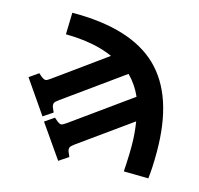

<svg xmlns="http://www.w3.org/2000/svg" viewBox="-106 -650 994 958"><g transform="rotate(15 391.0 -171.0)"><path d="M275 195 156 24 204 -9 220 5Q234 16 242 15.5Q250 15 268 2L570 -215Q545 -272 502 -315L200 -98Q183 -86 179.5 -78Q176 -70 180 -57L191 -32L142 1L24 -170L71 -203L87 -189Q101 -178 109.5 -178.5Q118 -179 135 -192L394 -379Q297 -423 149 -425L152 -537Q454 -539 596.5 -402Q739 -265 739 25Q739 109 732 163L605 161Q606 145 607.5 120Q609 95 609.5 69.5Q610 44 610 27Q610 -3 607.5 -34Q605 -65 600 -96L332 96Q316 108 312.5 115.5Q309 123 313 137L324 162Z"/></g></svg>

Font: Literata
Style: Bold
Weight: 700
Designer: Latin by Veronika Burian and Jose Scaglione. Greek by Irene Vlachou. Cyrillic by Vera Evstafieva.
Foundry: TypeTogether
Version: Version 3.103; ttfautohint (v1.8.4.7-5d5b);gftools[0.9.29]